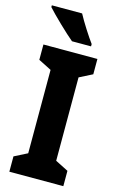

<svg xmlns="http://www.w3.org/2000/svg" viewBox="-139 -986 635 1041"><g transform="rotate(15 178.5 -465.5)"><path d="M186 -931H16V-921C47 -886 133 -803 172 -771H279V-784C255 -816 208 -889 186 -931ZM330 0V-86L257 -123V-591L330 -628V-714H27V-628L100 -591V-123L27 -86V0Z"/></g></svg>

Font: Noto Sans Gujarati Condensed ExtraBold
Style: Regular
Weight: 800
Width: 3
Designer: Jelle Bosma - Monotype Design Team, Universal Thirst
Foundry: Monotype Imaging Inc.
Version: Version 2.106